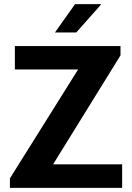

<svg xmlns="http://www.w3.org/2000/svg" viewBox="-20 -909 640 929"><path d="M28 0V-46L358 -573H52V-686H563V-641L237 -114H571V0ZM246 -752 343 -889H468V-886L349 -752Z"/></svg>

Font: Chivo Mono SemiBold
Style: Regular
Weight: 600
Monospace: yes
Designer: Hector Gatti
Foundry: Omnibus-Type
Version: Version 1.008